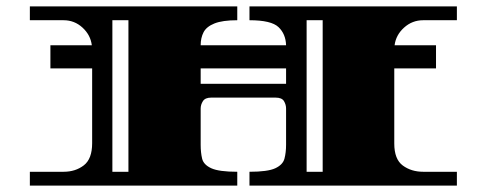

<svg xmlns="http://www.w3.org/2000/svg" viewBox="-20 -578 1522 598"><path d="M73 0V-43H178Q215 -43 241 -63Q267 -83 267 -132V-365H137V-437H266Q262 -469 237 -492Q212 -515 178 -515H73V-558H719V-515Q673 -515 648 -505Q623 -495 614 -477.5Q605 -460 605 -437H871Q870 -472 847.5 -493.5Q825 -515 757 -515V-558H1403V-515H1298Q1264 -515 1238.5 -492Q1213 -469 1209 -437H1338V-365H1208V-131Q1208 -82 1234.5 -62.5Q1261 -43 1298 -43H1403V0H757V-43Q814 -43 837.5 -54Q861 -65 866 -84Q871 -103 871 -127V-240Q871 -252 864.5 -263Q858 -274 838 -274H638Q619 -274 612 -263Q605 -252 605 -240V-127Q605 -103 609.5 -84Q614 -65 638 -54Q662 -43 719 -43V0ZM330 -43H380V-515H330ZM935 -43H985V-515H935ZM605 -317H871V-365H605Z"/></svg>

Font: Diplomata SC
Style: Regular
Weight: 400
Designer: Eduardo Rodriguez Tunni
Foundry: Eduardo Rodriguez Tunni
Version: Version 1.002; ttfautohint (v1.8.4.7-5d5b);gftools[0.9.23]